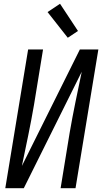

<svg xmlns="http://www.w3.org/2000/svg" viewBox="-20 -997 541 1017"><path d="M8 0 129 -735H208L160 -441Q146 -360 129.5 -279.5Q113 -199 96 -118L403 -735H501L380 0H301L349 -294Q363 -375 379.5 -455.5Q396 -536 413 -617L106 0ZM339 -797 232 -933 298 -977 393 -833Z"/></svg>

Font: Iosevka Curly
Style: Italic
Weight: 400
Italic angle: -9°
Monospace: yes
Designer: Belleve Invis
Foundry: Belleve Invis
Version: Version 22.1.2; ttfautohint (v1.8.4)